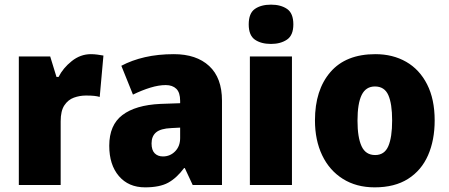

<svg xmlns="http://www.w3.org/2000/svg" viewBox="-20 -796 1930 826"><path d="M371 -563Q385 -563 399.5 -561Q414 -559 425 -557L409 -379Q399 -382 385.5 -383.5Q372 -385 350 -385Q323 -385 298 -376Q273 -367 257 -343Q241 -319 241 -274V0H61V-553H196L223 -465H232Q251 -503 288.5 -533Q326 -563 371 -563Z M728 -563Q825 -563 880 -512Q935 -461 935 -363V0H809L775 -73H772Q740 -30 703.5 -10Q667 10 604 10Q533 10 491.5 -38.5Q450 -87 450 -169Q450 -258 506.5 -301Q563 -344 670 -349L755 -352V-362Q755 -398 738.5 -414Q722 -430 693 -430Q663 -430 627 -419Q591 -408 552 -389L502 -513Q547 -537 603.5 -550Q660 -563 728 -563ZM717 -245Q671 -243 651.5 -226.5Q632 -210 632 -179Q632 -150 645.5 -136.5Q659 -123 681 -123Q712 -123 733.5 -145Q755 -167 755 -202V-247Z M1146 -776Q1188 -776 1215 -757.5Q1242 -739 1242 -691Q1242 -644 1214.5 -625.5Q1187 -607 1146 -607Q1103 -607 1076.5 -625.5Q1050 -644 1050 -691Q1050 -739 1076.5 -757.5Q1103 -776 1146 -776ZM1236 -553V0H1055V-553Z M1850 -278Q1850 -193 1821.5 -128Q1793 -63 1735.5 -26.5Q1678 10 1592 10Q1513 10 1455 -26.5Q1397 -63 1366 -128Q1335 -193 1335 -278Q1335 -409 1401.5 -486Q1468 -563 1595 -563Q1670 -563 1727.5 -530Q1785 -497 1817.5 -433Q1850 -369 1850 -278ZM1518 -277Q1518 -205 1535.5 -167Q1553 -129 1594 -129Q1634 -129 1650.5 -167Q1667 -205 1667 -278Q1667 -350 1650.5 -387Q1634 -424 1593 -424Q1554 -424 1536 -387.5Q1518 -351 1518 -277Z"/></svg>

Font: Noto Sans Lao UI SemCond Blk
Style: Regular
Weight: 900
Width: 4
Designer: Monotype Design Team
Foundry: Monotype Imaging Inc.
Version: Version 2.000; ttfautohint (v1.8.4.7-5d5b)